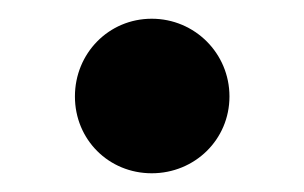

<svg xmlns="http://www.w3.org/2000/svg" viewBox="-20 -177 325 205"><path d="M60 -74C60 -28 96 8 142 8C188 8 225 -28 225 -74C225 -120 188 -157 142 -157C96 -157 60 -120 60 -74Z"/></svg>

Font: Berkshire Swash
Style: Regular
Weight: 700
Designer: Astigmatic (AOETI)
Foundry: Astigmatic (AOETI)
Version: Version 1.000